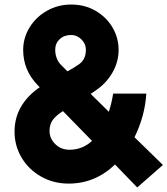

<svg xmlns="http://www.w3.org/2000/svg" viewBox="-20 -801 737 845"><path d="M584 24 486 -77Q399 7 282 7Q216 7 161.5 -23.5Q107 -54 75.5 -106.5Q44 -159 44 -222Q44 -339 153 -416L155 -417L145 -427Q82 -493 82 -581Q82 -634 110 -680Q138 -726 186.5 -753.5Q235 -781 293 -781Q354 -781 401.5 -753Q449 -725 475.5 -679.5Q502 -634 502 -582Q502 -530 476.5 -484.5Q451 -439 411 -410Q401 -402 379 -388L459 -309Q471 -346 478 -389H624Q618 -291 572 -197L697 -75ZM277 -487Q308 -504 329 -519Q358 -540 358 -582Q358 -608 338.5 -627.5Q319 -647 293 -647Q262 -647 242.5 -628.5Q223 -610 223 -582Q223 -562 230 -544Q237 -526 250 -514ZM385 -181 257 -312Q227 -293 212.5 -273.5Q198 -254 198 -225Q198 -192 223 -167Q248 -142 286 -142Q343 -142 385 -181Z"/></svg>

Font: Arvo
Style: Bold
Weight: 700
Designer: Anton Koovit (Cyrillic Expansion: Cyreal)
Foundry: Anton Koovit, Yassin Baggar
Version: Version 3.000